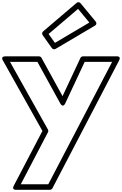

<svg xmlns="http://www.w3.org/2000/svg" viewBox="-78 -1306 1106 1741"><path d="M362.7 -997.8 629.9 -1225.5 732.1 -1101.6 420 -917.2ZM312.8 -1021C303.4 -1013 301.1 -998.1 308.6 -987.5L392.6 -869.5C399.9 -859.3 414.5 -855.9 425.7 -862.5L782.7 -1073.5C803 -1085.5 795.4 -1103.5 789.3 -1110.9L652.3 -1276.9C643.2 -1288 627 -1288.8 616.8 -1280ZM689.9 -745H938.8L359.8 365H110.3L357.2 -107.4C361.1 -115 360.7 -124.3 356.8 -131.2L12.7 -745H261.2L469.1 -367C469.1 -367 492.8 -323.9 513.6 -368.4ZM674 -795C666 -795 655.7 -789.8 651.4 -780.6L489.2 -434.1L297.9 -782C294 -789.1 285.3 -795 276 -795H-30C-76.4 -795 -51.8 -757.8 -51.8 -757.8L306.6 -118.6L46.8 378.4C25.7 419 69 415 69 415H375C383.6 415 392.8 409.9 397.2 401.6L1002.2 -758.4C1023.3 -799 980 -795 980 -795Z"/></svg>

Font: Poland Can Into
Style: BigWritingsOLn
Weight: 700
Foundry: Cannot Into Space Fonts
Version: Version 0.92